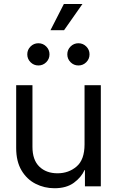

<svg xmlns="http://www.w3.org/2000/svg" viewBox="-20 -950 597 979"><path d="M411.1 -213.9V-515.6H494.1V0H413.1V-83H411.1Q394.5 -45.9 356.7 -18.1Q318.8 9.8 257.8 9.8Q206.1 9.8 161.4 -12.9Q116.7 -35.6 89.6 -81.3Q62.5 -127 62.5 -195.3V-515.6H145.5V-201.2Q145.5 -134.3 180.7 -100.3Q215.8 -66.4 273.4 -66.4Q330.1 -66.4 370.6 -101.1Q411.1 -135.7 411.1 -213.9ZM175.8 -616.2Q152.3 -616.2 135.7 -632.8Q119.1 -649.4 119.1 -672.9Q119.1 -696.3 135.7 -712.9Q152.3 -729.5 175.8 -729.5Q199.2 -729.5 215.8 -712.9Q232.4 -696.3 232.4 -672.9Q232.4 -649.4 215.8 -632.8Q199.2 -616.2 175.8 -616.2ZM379.9 -616.2Q356.4 -616.2 339.8 -632.8Q323.2 -649.4 323.2 -672.9Q323.2 -696.3 339.8 -712.9Q356.4 -729.5 379.9 -729.5Q403.3 -729.5 419.9 -712.9Q436.5 -696.3 436.5 -672.9Q436.5 -649.4 419.9 -632.8Q403.3 -616.2 379.9 -616.2ZM237.3 -795.9 305.7 -929.7H400.4L306.6 -795.9Z"/></svg>

Font: Inter Display
Style: Regular
Weight: 400
Designer: Rasmus Andersson
Foundry: rsms
Version: Version 4.000;git-37864ae